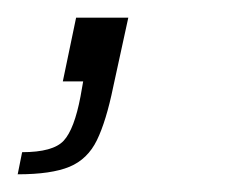

<svg xmlns="http://www.w3.org/2000/svg" viewBox="-54 -92 261 217"><path d="M-34 105 -29 80Q6 80 18 67Q30 54 37 17L40 0H17L32 -72H91L74 6Q66 45 55.5 66.5Q45 88 24.5 96.5Q4 105 -34 105Z"/></svg>

Font: Saira ExtraLight
Style: Italic
Weight: 200
Italic angle: -12°
Designer: Hector Gatti with collaboration of the Omnibus-Type team
Foundry: Omnibus-Type
Version: Version 1.100; ttfautohint (v1.8.3)